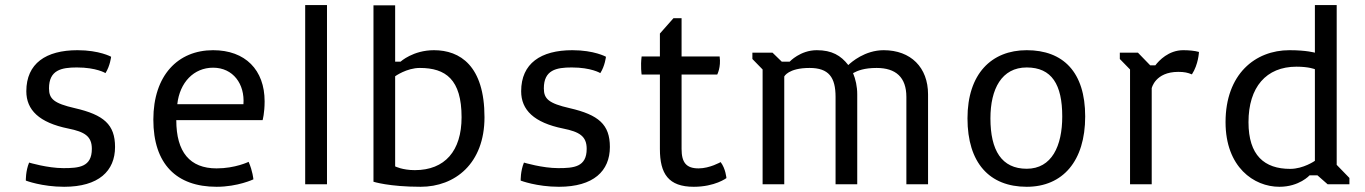

<svg xmlns="http://www.w3.org/2000/svg" viewBox="-20 -714 5289 744"><path d="M80.1 -14.2C80.1 -14.2 142.1 9.8 228.5 9.8C362.3 9.8 425.8 -51.3 425.8 -144.5C425.8 -231.4 382.3 -269 270 -294.9C189 -313.5 169.9 -330.6 169.9 -371.6C169.9 -442.9 218.3 -452.6 277.8 -452.6C354 -452.6 388.7 -430.7 388.7 -430.7C406.7 -458.5 410.6 -494.1 410.6 -494.1C410.6 -494.1 365.2 -519.5 280.3 -519.5C158.2 -519.5 82 -468.3 82 -360.4C82 -288.1 131.3 -238.8 245.1 -215.8C308.1 -203.1 335.9 -186 335.9 -137.2C335.9 -66.4 285.6 -62.5 225.6 -62.5C164.1 -62.5 92.8 -84 92.8 -84C79.1 -51.3 80.1 -14.2 80.1 -14.2Z M574.2 -250.5C574.2 -78.1 664.1 9.8 819.3 9.8C901.4 9.8 961.9 -19 961.9 -19C961.9 -19 959.5 -50.3 943.4 -86.9C943.4 -86.9 891.6 -61.5 819.3 -61.5C715.8 -61.5 663.1 -124.5 663.1 -248.5H997.6C997.6 -248.5 1005.4 -275.4 1005.4 -321.3C1005.4 -442.9 930.7 -519.5 805.7 -519.5C669.9 -519.5 574.2 -422.4 574.2 -250.5ZM667 -310.1C676.3 -395 731.4 -451.7 805.7 -451.7C883.3 -451.7 929.2 -388.2 923.3 -310.1Z M1162.6 0H1247.1V-694.3H1162.6Z M1427.2 -9.8C1427.2 -9.8 1487.3 9.8 1609.9 9.8C1743.2 9.8 1857.4 -80.1 1857.4 -259.8C1857.4 -459 1762.7 -519.5 1661.6 -519.5C1580.6 -519.5 1532.2 -475.1 1532.2 -475.1H1511.2V-693.4H1427.2ZM1511.2 -69.3V-418.5C1511.2 -418.5 1555.7 -450.7 1606.9 -450.7C1707 -450.7 1768.6 -406.2 1768.6 -259.8C1768.6 -129.4 1704.1 -54.7 1587.4 -54.7C1539.6 -54.7 1511.2 -69.3 1511.2 -69.3Z M1997.6 -14.2C1997.6 -14.2 2059.6 9.8 2146 9.8C2279.8 9.8 2343.3 -51.3 2343.3 -144.5C2343.3 -231.4 2299.8 -269 2187.5 -294.9C2106.4 -313.5 2087.4 -330.6 2087.4 -371.6C2087.4 -442.9 2135.7 -452.6 2195.3 -452.6C2271.5 -452.6 2306.2 -430.7 2306.2 -430.7C2324.2 -458.5 2328.1 -494.1 2328.1 -494.1C2328.1 -494.1 2282.7 -519.5 2197.8 -519.5C2075.7 -519.5 1999.5 -468.3 1999.5 -360.4C1999.5 -288.1 2048.8 -238.8 2162.6 -215.8C2225.6 -203.1 2253.4 -186 2253.4 -137.2C2253.4 -66.4 2203.1 -62.5 2143.1 -62.5C2081.5 -62.5 2010.3 -84 2010.3 -84C1996.6 -51.3 1997.6 -14.2 1997.6 -14.2Z M2537.1 -136.7C2537.1 -40.5 2570.3 9.8 2668.5 9.8C2750.5 9.8 2794.9 -23.9 2794.9 -23.9C2794.9 -23.9 2792 -60.5 2772.5 -85.9C2772.5 -85.9 2730 -61.5 2687 -61.5C2639.6 -61.5 2621.1 -84 2621.1 -136.7V-425.3H2759.3C2759.3 -425.3 2774.4 -453.6 2768.6 -495.1H2621.1V-643.6H2589.8L2537.1 -584V-495.1H2466.3C2461.4 -457.5 2466.3 -425.3 2466.3 -425.3H2537.1Z M2935.1 0H3019V-417.5C3019 -417.5 3034.2 -450.7 3117.2 -450.7C3191.4 -450.7 3217.8 -414.6 3217.8 -338.4V0H3301.8V-348.6C3301.8 -378.9 3295.4 -407.2 3285.6 -430.7C3303.7 -440.4 3328.6 -450.7 3377 -450.7C3451.2 -450.7 3492.2 -414.6 3492.2 -338.4V0H3576.2V-348.6C3576.2 -452.6 3509.3 -519.5 3404.3 -519.5C3331.5 -519.5 3278.8 -473.1 3267.1 -461.9C3238.3 -499 3203.6 -519.5 3145 -519.5C3081.1 -519.5 3040 -475.1 3040 -475.1H3009.3L2973.6 -509.8H2895.5V-485.4L2935.1 -444.8Z M3729 -255.4C3729 -83 3814 9.8 3958.5 9.8C4098.1 9.8 4185.1 -89.8 4185.1 -262.7C4185.1 -434.6 4100.1 -519.5 3958.5 -519.5C3821.8 -519.5 3729 -427.7 3729 -255.4ZM3817.9 -255.4C3817.9 -369.1 3861.3 -452.6 3958.5 -452.6C4055.7 -452.6 4096.2 -386.2 4096.2 -262.7C4096.2 -148.4 4055.7 -60.1 3958.5 -60.1C3861.3 -60.1 3817.9 -131.3 3817.9 -255.4Z M4358.9 0H4442.9V-372.1C4442.9 -372.1 4456.1 -435.5 4545.9 -435.5C4568.8 -435.5 4582.5 -432.6 4598.6 -425.8C4624 -464.4 4626 -512.7 4626 -512.7C4609.4 -517.6 4585.4 -519.5 4564.9 -519.5C4508.3 -519.5 4470.7 -479 4457 -460.9H4437L4389.6 -509.8H4319.3V-485.4L4358.9 -444.8Z M4729 -240.7C4729 -66.4 4838.9 9.8 4937.5 9.8C5015.1 9.8 5054.7 -34.7 5054.7 -34.7H5085L5124.5 0H5209V-24.4L5159.7 -75.2V-694.3H5075.2V-509.8C5075.2 -509.8 5043.5 -519.5 4976.6 -519.5C4843.8 -519.5 4729 -426.8 4729 -240.7ZM4817.9 -240.7C4817.9 -376 4886.2 -455.6 5003.9 -455.6C5052.7 -455.6 5075.2 -445.8 5075.2 -445.8V-90.8C5075.2 -90.8 5030.8 -59.6 4979.5 -59.6C4879.4 -59.6 4817.9 -111.8 4817.9 -240.7Z"/></svg>

Font: Basic
Style: Regular
Weight: 400
Designer: Magnus Gaarde
Foundry: Magnus Gaarde
Version: Version 1.001